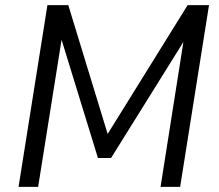

<svg xmlns="http://www.w3.org/2000/svg" viewBox="-20 -725 849 745"><path d="M52 0 164 -705H245L403 -188H387L708 -705H791L679 0H603L696 -590H709L411 -112H360L213 -590H222L128 0Z"/></svg>

Font: Nunito Sans 10pt SemiCondensed
Style: Italic
Weight: 400
Width: 4
Italic angle: -9°
Designer: Vernon Adams
Foundry: Vernon Adams
Version: Version 3.101;gftools[0.9.27]